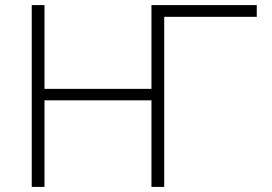

<svg xmlns="http://www.w3.org/2000/svg" viewBox="-20 -733 1068 753"><path d="M104.5 0V-713H154.5V-384.5H574V-713H987V-667H624V0H574V-339.5H154.5V0Z"/></svg>

Font: Commissioner ExtraLight
Style: Regular
Weight: 200
Designer: Kostas Bartsokas
Foundry: Kostas Bartsokas
Version: Version 1.000; ttfautohint (v1.8.3)